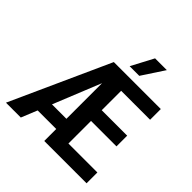

<svg xmlns="http://www.w3.org/2000/svg" viewBox="-231 -1096 1280 1280"><g transform="rotate(45 409.0 -456.0)"><path d="M503 -599V-416H743V-315H503V-102H776V0H377V-113H202L156 0H16L333 -700H776V-599ZM377 -209V-545L241 -209ZM510 -912H621L518 -755H427Z"/></g></svg>

Font: Sarabun SemiBold
Style: Regular
Weight: 600
Designer: Suppakit Chalermlarp | Katatrad Co.,Ltd.
Foundry: Cadson Demak Co.,Ltd.
Version: Version 1.000; ttfautohint (v1.6)